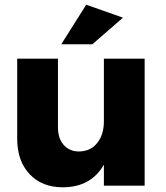

<svg xmlns="http://www.w3.org/2000/svg" viewBox="-20 -788 703 815"><path d="M53 -199V-539H226V-248Q226 -200 250.5 -172.5Q275 -145 316 -145Q365 -146 393 -181.5Q421 -217 421 -273V-539H594V0H421V-89Q366 7 246 7Q158 7 105.5 -49Q53 -105 53 -199ZM240 -600 346 -768 502 -713 372 -600Z"/></svg>

Font: Trueno
Style: Bd
Weight: 700
Designer: Julieta Ulanovsky
Foundry: Julieta Ulanovsky
Version: Version 3.001b